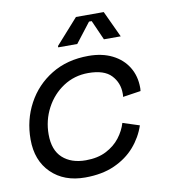

<svg xmlns="http://www.w3.org/2000/svg" viewBox="-79 -759 771 844"><g transform="rotate(-10 306.0 -337.0)"><path d="M234 14Q140 14 83 -42Q26 -98 26 -192Q26 -279 65 -351.5Q104 -424 174.5 -467Q245 -510 340 -510Q401 -510 446 -487.5Q491 -465 515.5 -425Q540 -385 540 -333Q540 -332 540 -329Q540 -326 539 -318L459 -306Q460 -312 460 -315Q460 -318 460 -322Q460 -369 428.5 -402.5Q397 -436 326 -436Q264 -436 214.5 -403.5Q165 -371 136.5 -317Q108 -263 108 -200Q108 -130 146.5 -95Q185 -60 250 -60Q303 -60 341 -79.5Q379 -99 402.5 -129.5Q426 -160 436 -194L510 -170Q493 -119 457 -77.5Q421 -36 365.5 -11Q310 14 234 14ZM216 -570V-576L316 -688H440L495 -570H420L381 -658H369L301 -570Z"/></g></svg>

Font: Space Mono
Style: Italic
Weight: 400
Italic angle: -12°
Monospace: yes
Designer: Colophon Foundry + Benjamin Critton
Foundry: Colophon Foundry & Benjamin Critton
Version: Version 1.003; ttfautohint (v1.8.4.7-5d5b)